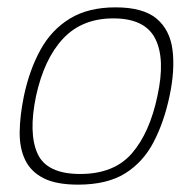

<svg xmlns="http://www.w3.org/2000/svg" viewBox="-20 -497 526 522"><path d="M192 5Q133 5 98.5 -12.5Q64 -30 48.5 -62Q33 -94 33.5 -138Q34 -182 45 -236Q60 -307 90 -361.5Q120 -416 170 -446.5Q220 -477 294 -477Q369 -477 405.5 -446.5Q442 -416 449 -361.5Q456 -307 441 -236Q426 -165 397.5 -110.5Q369 -56 320 -25.5Q271 5 192 5ZM198 -24Q290 -24 338.5 -80Q387 -136 408 -236Q430 -337 402 -392Q374 -447 288 -447Q203 -447 151.5 -392Q100 -337 78 -236Q57 -135 82 -79.5Q107 -24 198 -24Z"/></svg>

Font: Glory Thin
Style: Italic
Weight: 100
Italic angle: -12°
Designer: Robert Leuschke
Foundry: Robert Leuschke
Version: Version 1.011